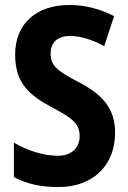

<svg xmlns="http://www.w3.org/2000/svg" viewBox="-20 -744 516 774"><path d="M444 -208C444 -307 393 -363 297 -413C207 -460 184 -480 184 -530C184 -570 210 -599 262 -599C304 -599 350 -585 400 -558L440 -679C387 -706 326 -724 260 -724C125 -724 41 -647 41 -524C41 -409 98 -360 190 -311C278 -265 301 -242 301 -195C301 -150 271 -116 212 -116C158 -116 92 -136 36 -169V-30C92 -1 146 10 216 10C359 10 444 -82 444 -208Z"/></svg>

Font: Noto Sans Georgian Condensed Bold
Style: Regular
Weight: 700
Width: 3
Designer: Monotype Design Team, Akaki Razmadze
Foundry: Google LLC
Version: Version 2.005